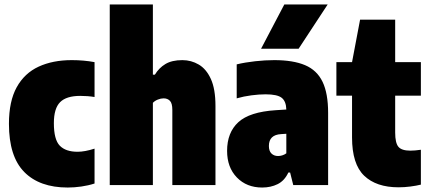

<svg xmlns="http://www.w3.org/2000/svg" viewBox="-20 -828 1919 859"><path d="M283 11Q157 11 88.5 -58.5Q20 -128 20 -274Q20 -375 54.8 -437.8Q89.5 -500.5 152.8 -529.8Q216 -559 301 -559Q355 -559 403 -550V-394Q388 -396.5 371.5 -397.8Q355 -399 339 -399Q277 -399 249 -371Q221 -343 221 -277Q221 -203.5 247.5 -176.2Q274 -149 327 -149Q359.5 -149 403 -163V-7Q375.5 2 344 6.5Q312.5 11 283 11Z M471 0V-808H664V-494H673Q691 -524 720 -541.5Q749 -559 796 -559Q835.5 -559 869.2 -539.2Q903 -519.5 923.5 -474.5Q944 -429.5 944 -354V0H751V-336Q751 -366 740.2 -377Q729.5 -388 712 -388Q699.5 -388 686 -382.5Q672.5 -377 664 -368V0Z M1153 11Q1083.5 11 1039.8 -34Q996 -79 996 -153Q996 -235 1046.2 -281.2Q1096.5 -327.5 1214 -335L1261 -338Q1260 -375 1240.2 -390.5Q1220.5 -406 1168 -406Q1139 -406 1104.8 -401.5Q1070.5 -397 1039 -388V-540Q1076.5 -549 1121.5 -554Q1166.5 -559 1207 -559Q1291.5 -559 1344.8 -536.5Q1398 -514 1423 -462.2Q1448 -410.5 1448 -323V0H1292L1278 -56H1270Q1253 -19.5 1222.2 -4.2Q1191.5 11 1153 11ZM1183 -175Q1183 -152.5 1194.5 -141.2Q1206 -130 1224 -130Q1233 -130 1242.5 -132.8Q1252 -135.5 1261 -142V-229.5L1238 -228Q1183 -225 1183 -175ZM1148 -610 1252 -808H1446L1316 -610Z M1763 10Q1663.5 10 1609.2 -42Q1555 -94 1555 -213V-400H1485V-550H1555L1591 -740H1748V-550H1863V-400H1748V-235Q1748 -188.5 1762.5 -171.2Q1777 -154 1816 -154Q1826.5 -154 1837.8 -155Q1849 -156 1863 -158V-2Q1843 3 1816.2 6.5Q1789.5 10 1763 10Z"/></svg>

Font: Encode Sans Cnd Black
Style: Regular
Weight: 900
Width: 3
Designer: Multiple Designers
Foundry: Impallari Type
Version: Version 3.002; ttfautohint (v1.8.3) -l 8 -r 50 -G 200 -x 14 